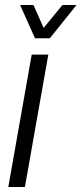

<svg xmlns="http://www.w3.org/2000/svg" viewBox="-20 -743 324 763"><path d="M13 0 106 -526H172L79 0ZM284 -723 178 -591H119L60 -723H113L165 -606H132L228 -723Z"/></svg>

Font: Archivo Condensed Light
Style: Italic
Weight: 300
Width: 3
Italic angle: -10°
Designer: Hector Gatti
Foundry: Omnibus-Type
Version: Version 2.001